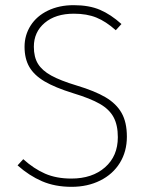

<svg xmlns="http://www.w3.org/2000/svg" viewBox="-20 -713 575 743"><path d="M450 -620 428 -596Q390 -630 353 -645Q316 -660 266 -660Q195 -660 153 -624.5Q111 -589 111 -532Q111 -492 127 -466Q143 -440 178.5 -420.5Q214 -401 277 -382Q347 -361 388.5 -336.5Q430 -312 450.5 -276Q471 -240 471 -184Q471 -127 444 -83Q417 -39 368 -14.5Q319 10 257 10Q193 10 143 -11.5Q93 -33 48 -73L70 -97Q111 -60 154.5 -41Q198 -22 256 -22Q337 -22 386.5 -65.5Q436 -109 436 -182Q436 -229 419.5 -259.5Q403 -290 366.5 -311Q330 -332 264 -352Q193 -374 152.5 -398Q112 -422 93.5 -454Q75 -486 75 -532Q75 -577 98.5 -614Q122 -651 165.5 -672Q209 -693 265 -693Q325 -693 367 -675Q409 -657 450 -620Z"/></svg>

Font: FiraGO UltraLight
Style: Regular
Weight: 200
Designer: bBox Type
Foundry: bBox Type GmbH
Version: Version 1.001